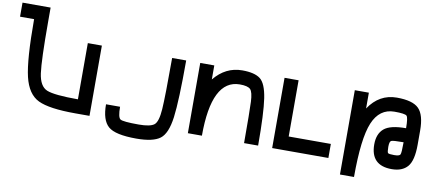

<svg xmlns="http://www.w3.org/2000/svg" viewBox="-82 -1216 3913 1682"><g transform="rotate(10 1875.0 -375.0)"><path d="M625 -625H750V0H625Q390.6 0 293 -46.9Q195.3 -93.8 160.2 -242.2Q125 -390.6 125 -750H0V-875H250V-750Q250 -406.2 265.6 -293Q281.2 -179.7 347.7 -152.3Q414.1 -125 625 -125Z M875 -125H1000Q1000 -31.2 1023.4 -15.6Q1046.9 0 1187.5 0Q1289.1 0 1324.2 -27.3Q1359.4 -54.7 1367.2 -168Q1375 -281.2 1375 -625H1500Q1500 -265.6 1480.5 -117.2Q1460.9 31.2 1398.4 78.1Q1335.9 125 1187.5 125Q1000 125 937.5 70.3Q875 15.6 875 -125Z M1625 0V-625H1750V-500Q1851.6 -625 2000 -625Q2109.4 -625 2160.2 -585.9Q2210.9 -546.9 2230.5 -418Q2250 -289.1 2250 0H2125Q2125 -281.2 2121.1 -367.2Q2117.2 -453.1 2093.8 -476.6Q2070.3 -500 2000 -500Q1750 -500 1750 0Z M2500 -625V-125H2875V0H2375V-625Z M3500 -250Q3406.2 -250 3390.6 -242.2Q3375 -234.4 3375 -187.5Q3375 -140.6 3382.8 -132.8Q3390.6 -125 3437.5 -125Q3484.4 -125 3492.2 -140.6Q3500 -156.2 3500 -250ZM3000 125V-625H3125V-484.4Q3218.8 -625 3375 -625Q3515.6 -625 3570.3 -570.3Q3625 -515.6 3625 -375V-250Q3625 -109.4 3578.1 -54.7Q3531.2 0 3437.5 0Q3250 0 3250 -187.5Q3250 -281.2 3304.7 -328.1Q3359.4 -375 3500 -375Q3500 -468.8 3484.4 -484.4Q3468.8 -500 3375 -500Q3242.2 -500 3183.6 -359.4Q3125 -218.8 3125 125Z"/></g></svg>

Font: CraftyPE
Style: Regular
Weight: 400
Designer: Erek Butcher
Foundry: Haunted Coop
Version: Version 0.018;April 4, 2024;FontCreator 15.0.0.2962 64-bit